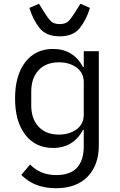

<svg xmlns="http://www.w3.org/2000/svg" viewBox="-20 -788 640 1020"><path d="M505 -17Q505 90 445 151Q385 212 278 212Q162 212 93 141L140 86Q194 142 279 142Q352 142 388.5 103.5Q425 65 425 -12V-98H421Q396 -51 356 -26.5Q316 -2 262 -2Q168 -2 114 -72.5Q60 -143 60 -265Q60 -387 114 -457.5Q168 -528 262 -528Q316 -528 356 -503.5Q396 -479 421 -432H425V-516H505ZM425 -179V-351Q425 -401 387 -429Q349 -457 293 -457Q224 -457 185 -415Q146 -373 146 -302V-228Q146 -157 185 -115Q224 -73 293 -73Q349 -73 387 -101Q425 -129 425 -179ZM136 -746 187 -768 208 -734 210 -731Q236 -689 251.5 -674.5Q267 -660 297 -660Q327 -660 342.5 -674.5Q358 -689 384 -731L386 -734L407 -768L458 -746Q438 -681 403 -638Q368 -595 297 -595Q226 -595 191 -638Q156 -681 136 -746Z"/></svg>

Font: iA Writer Mono V
Style: Regular
Weight: 400
Designer: Mike Abbink, Paul van der Laan, Pieter van Rosmalen
Foundry: Bold Monday
Version: Version 2.000